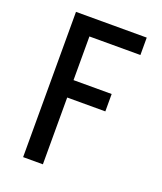

<svg xmlns="http://www.w3.org/2000/svg" viewBox="-136 -824 772 913"><g transform="rotate(20 250.0 -367.5)"><path d="M90 0V-735H448V-647H190V-426H383V-338H190V0Z"/></g></svg>

Font: Iosevka Semibold
Style: Regular
Weight: 600
Monospace: yes
Designer: Belleve Invis
Foundry: Belleve Invis
Version: Version 33.2.3; ttfautohint (v1.8.4)